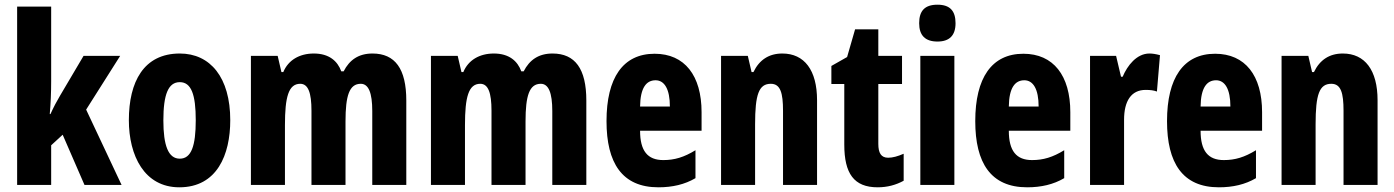

<svg xmlns="http://www.w3.org/2000/svg" viewBox="-20 -788 5941 818"><path d="M198 -442V-760H53V0H198V-169L247 -214L340 0H498L347 -321L492 -550H336L235 -379C223 -359 208 -331 195 -302H192C196 -347 198 -394 198 -442Z M961 -276C961 -458 876 -560 746 -560C592 -560 529 -439 529 -276C529 -125 595 10 744 10C905 10 961 -129 961 -276ZM676 -275C676 -386 697 -438 746 -438C795 -438 814 -385 814 -276C814 -166 795 -112 746 -112C697 -112 676 -168 676 -275Z M1567 -560C1508 -560 1469 -533 1444 -484H1434C1418 -528 1382 -560 1317 -560C1256 -560 1208 -532 1187 -481H1179L1163 -550H1049V0H1194V-255C1194 -374 1209 -431 1259 -431C1293 -431 1307 -393 1307 -316V0H1452V-271C1452 -380 1468 -431 1517 -431C1550 -431 1566 -393 1566 -315V0H1711V-360C1711 -495 1663 -560 1567 -560Z M2334 -560C2275 -560 2236 -533 2211 -484H2201C2185 -528 2149 -560 2084 -560C2023 -560 1975 -532 1954 -481H1946L1930 -550H1816V0H1961V-255C1961 -374 1976 -431 2026 -431C2060 -431 2074 -393 2074 -316V0H2219V-271C2219 -380 2235 -431 2284 -431C2317 -431 2333 -393 2333 -315V0H2478V-360C2478 -495 2430 -560 2334 -560Z M2769 -559C2634 -559 2564 -456 2564 -272C2564 -94 2630 10 2785 10C2845 10 2897 -2 2943 -29V-148C2894 -118 2854 -106 2806 -106C2739 -106 2707 -145 2707 -231H2969V-310C2969 -466 2897 -559 2769 -559ZM2773 -446C2811 -446 2834 -408 2834 -334H2707C2708 -415 2734 -446 2773 -446Z M3313 -560C3256 -560 3215 -533 3190 -481H3182L3166 -550H3052V0H3197V-258C3197 -386 3213 -431 3264 -431C3305 -431 3316 -392 3316 -316V0H3461V-361C3461 -489 3407 -560 3313 -560Z M3764 -116C3734 -116 3722 -136 3722 -175V-430H3823V-550H3722V-663H3623L3589 -545L3522 -507V-430H3577V-172C3577 -49 3618 10 3719 10C3761 10 3797 0 3830 -18V-133C3805 -122 3783 -116 3764 -116Z M3974 -768C3920 -768 3896 -742 3896 -689C3896 -637 3922 -611 3974 -611C4025 -611 4051 -637 4051 -689C4051 -741 4028 -768 3974 -768ZM4046 -550H3901V0H4046Z M4340 -559C4205 -559 4135 -456 4135 -272C4135 -94 4201 10 4356 10C4416 10 4468 -2 4514 -29V-148C4465 -118 4425 -106 4377 -106C4310 -106 4278 -145 4278 -231H4540V-310C4540 -466 4468 -559 4340 -559ZM4344 -446C4382 -446 4405 -408 4405 -334H4278C4279 -415 4305 -446 4344 -446Z M4877 -560C4823 -560 4783 -509 4763 -461H4756L4735 -550H4624V0H4769V-278C4769 -357 4799 -405 4861 -405C4881 -405 4896 -403 4909 -398L4922 -553C4903 -558 4890 -560 4877 -560Z M5157 -559C5022 -559 4952 -456 4952 -272C4952 -94 5018 10 5173 10C5233 10 5285 -2 5331 -29V-148C5282 -118 5242 -106 5194 -106C5127 -106 5095 -145 5095 -231H5357V-310C5357 -466 5285 -559 5157 -559ZM5161 -446C5199 -446 5222 -408 5222 -334H5095C5096 -415 5122 -446 5161 -446Z M5701 -560C5644 -560 5603 -533 5578 -481H5570L5554 -550H5440V0H5585V-258C5585 -386 5601 -431 5652 -431C5693 -431 5704 -392 5704 -316V0H5849V-361C5849 -489 5795 -560 5701 -560Z"/></svg>

Font: Noto Sans Khmer UI ExtraCondensed ExtraBold
Style: Regular
Weight: 800
Width: 2
Designer: Danh Hong and the Monotype Design Team
Foundry: Monotype Imaging Inc.
Version: Version 2.002